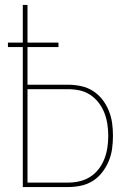

<svg xmlns="http://www.w3.org/2000/svg" viewBox="-20 -755 540 775"><path d="M72 0V-565H12V-583H72V-735H91V-583H216V-565H91V-413H255Q281 -413 307 -407.5Q333 -402 355 -388Q377 -374 393 -353.5Q409 -333 419 -308.5Q429 -284 432.5 -258.5Q436 -233 436 -207Q436 -181 432.5 -155Q429 -129 419 -105Q409 -81 393 -60Q377 -39 355 -25Q333 -11 307 -5.5Q281 0 255 0ZM255 -18Q279 -18 302 -23.5Q325 -29 344.5 -41.5Q364 -54 378.5 -73Q393 -92 401.5 -114Q410 -136 413.5 -159.5Q417 -183 417 -207Q417 -230 413.5 -253.5Q410 -277 401.5 -299Q393 -321 378.5 -340Q364 -359 344.5 -372Q325 -385 302 -390Q279 -395 255 -395H91V-18Z"/></svg>

Font: Iosevka Term Curly Thin
Style: Regular
Weight: 100
Designer: Belleve Invis
Foundry: Belleve Invis
Version: Version 32.3.0